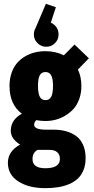

<svg xmlns="http://www.w3.org/2000/svg" viewBox="-20 -778 490 998"><path d="M284.5 -599Q284.5 -572.5 266 -553.8Q247.5 -535 220.5 -535Q193.5 -535 174.8 -553.8Q156 -572.5 156 -599Q156 -617.5 165 -632.5L218.5 -758L270.5 -740.5L244 -660Q262 -653 273.2 -636.5Q284.5 -620 284.5 -599ZM216.5 -149Q192 -149 169 -153.5Q157.5 -143 157.5 -129.5Q157.5 -104 219.5 -104H257.5Q293 -104 322 -96.2Q351 -88.5 374.8 -71.8Q398.5 -55 411.8 -25.2Q425 4.5 425 44.5Q425 79 414 106Q403 133 384.2 150.5Q365.5 168 338.5 179.2Q311.5 190.5 281.2 195.2Q251 200 215 200Q129.5 200 75.2 165Q21 130 21 68Q21 8.5 84.5 -26.5Q36 -56.5 36 -98.5Q36 -155 93.5 -187Q29.5 -235 29.5 -331Q29.5 -368 40 -398.5Q50.5 -429 68.2 -449.8Q86 -470.5 110.2 -484.8Q134.5 -499 161.2 -505.5Q188 -512 216.5 -512Q269 -512 312 -490.5L367.5 -546.5L442 -475L385 -416.5Q403 -379 403 -331Q403 -294 391.8 -263Q380.5 -232 361.8 -211.5Q343 -191 318.5 -176.5Q294 -162 268.2 -155.5Q242.5 -149 216.5 -149ZM255.5 -331Q255.5 -367.5 246.5 -385.5Q237.5 -403.5 216.5 -403.5Q195 -403.5 186.2 -385.8Q177.5 -368 177.5 -331Q177.5 -294 186.5 -275.8Q195.5 -257.5 216.5 -257.5Q237.5 -257.5 246.5 -275.8Q255.5 -294 255.5 -331ZM149 48.5Q149 96.5 215.5 96.5Q291.5 96.5 291.5 48Q291.5 26 277.8 13.5Q264 1 238.5 1H175Q149 16 149 48.5Z"/></svg>

Font: League Mono Condensed
Style: Bold
Weight: 700
Width: 1
Designer: Tyler Finck
Foundry: The League of Moveable Type / Tyler Finck
Version: Version 2.210